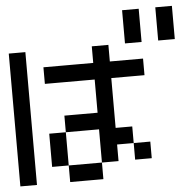

<svg xmlns="http://www.w3.org/2000/svg" viewBox="-48 -673 720 720"><g transform="rotate(-5 312.5 -312.5)"><path d="M0 -62.5V-125H62.5V-62.5ZM250 0V-62.5H312.5V0ZM250 -187.5V-250H312.5V-187.5ZM312.5 -187.5V-250H375V-187.5ZM375 -125V-187.5H437.5V-125ZM0 -125V-187.5H62.5V-125ZM0 -187.5V-250H62.5V-187.5ZM0 -250V-312.5H62.5V-250ZM0 -312.5V-375H62.5V-312.5ZM0 -375V-437.5H62.5V-375ZM125 -375V-437.5H187.5V-375ZM187.5 -375V-437.5H250V-375ZM250 -375V-437.5H312.5V-375ZM312.5 -375V-437.5H375V-375ZM125 -125V-187.5H187.5V-125ZM125 -62.5V-125H187.5V-62.5ZM187.5 -187.5V-250H250V-187.5ZM187.5 0V-62.5H250V0ZM312.5 -437.5V-500H375V-437.5ZM312.5 -312.5V-375H375V-312.5ZM312.5 -250V-312.5H375V-250ZM375 -375V-437.5H437.5V-375ZM437.5 -62.5V-125H500V-62.5ZM312.5 -125V-187.5H375V-125ZM312.5 -62.5V-125H375V-62.5ZM437.5 -375V-437.5H500V-375ZM0 -437.5V-500H62.5V-437.5ZM0 0V-62.5H62.5V0ZM437.5 -562.5V-625H500V-562.5ZM437.5 -500V-562.5H500V-500ZM562.5 -562.5V-625H625V-562.5ZM562.5 -500V-562.5H625V-500Z"/></g></svg>

Font: AprilSans
Style: Regular
Weight: 400
Designer: typesprite
Version: Version 1.001;PS 001.001;hotconv 1.0.88;makeotf.lib2.5.64775